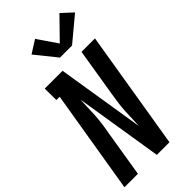

<svg xmlns="http://www.w3.org/2000/svg" viewBox="-305 -1053 1119 1119"><g transform="rotate(-45 254.5 -493.0)"><path d="M-4 0 102 -640H75L74 -735H221L308 -192Q310 -223 310.5 -254Q311 -285 313 -316Q315 -347 319.5 -378.5Q324 -410 329 -441L377 -735H488L367 0H263L176 -543Q174 -512 173.5 -481Q173 -450 171 -419Q169 -388 165 -356.5Q161 -325 155 -294L107 0ZM265 -800 160 -930 239 -980 322 -859 446 -986 513 -924 364 -800Z"/></g></svg>

Font: Iosevka QP
Style: Bold Italic
Weight: 700
Italic angle: -9°
Designer: Belleve Invis
Foundry: Belleve Invis
Version: Version 20.0.0; ttfautohint (v1.8.4)